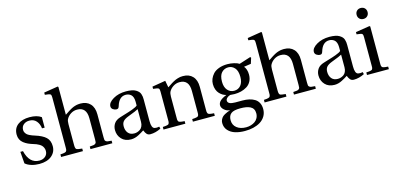

<svg xmlns="http://www.w3.org/2000/svg" viewBox="-82 -1283 4287 2067"><g transform="rotate(-15 2062.0 -250.0)"><path d="M46.9 -167H76.2Q110.4 -22.9 222.2 -22.9Q262.7 -22.9 288.8 -45.7Q314.9 -68.4 314.9 -106Q314.9 -125.5 307.6 -141.6Q300.3 -157.7 290.3 -168Q280.3 -178.2 263.9 -187.5Q247.6 -196.8 235.8 -201.2Q224.1 -205.6 207 -210.9Q172.9 -221.2 147.9 -232.7Q123 -244.1 101.1 -261.2Q79.1 -278.3 67.6 -302.2Q56.2 -326.2 56.2 -356Q56.2 -425.8 105.5 -463.9Q154.8 -502 237.8 -502Q319.8 -502 367.2 -467.8V-351.1H337.9Q332.5 -400.9 304.2 -433.8Q275.9 -466.8 226.1 -466.8Q187.5 -466.8 161.9 -445.3Q136.2 -423.8 136.2 -386.2Q136.2 -370.1 144 -356.4Q151.9 -342.8 161.4 -334.2Q170.9 -325.7 188.2 -317.1Q205.6 -308.6 215.6 -305.2Q225.6 -301.8 243.2 -295.9Q324.7 -270.5 362.3 -234.9Q399.9 -199.2 399.9 -136.2Q399.9 -70.8 350.1 -29.3Q300.3 12.2 212.9 12.2Q167 12.2 125.2 -0.2Q83.5 -12.7 57.1 -36.1Z M456.5 0V-28.8Q475.6 -30.3 486.3 -31.2Q497.1 -32.2 506.6 -35.2Q516.1 -38.1 520 -41.3Q523.9 -44.4 526.9 -51.5Q529.8 -58.6 530.3 -65.9Q530.8 -73.2 530.8 -86.9V-642.1Q530.8 -668.5 524.7 -676.3Q518.6 -684.1 498.5 -687L460.4 -691.9V-716.8L616.7 -742.2L623.5 -735.8V-425.8Q626.5 -427.7 641.6 -437.7Q656.7 -447.8 659.9 -450Q663.1 -452.1 676.3 -460.4Q689.5 -468.8 693.8 -470.9Q698.2 -473.1 710 -479.5Q721.7 -485.8 727.8 -487.5Q733.9 -489.3 744.9 -493.2Q755.9 -497.1 764.2 -498.3Q772.5 -499.5 783.2 -500.7Q793.9 -502 804.7 -502Q874.5 -502 913.6 -460.2Q952.6 -418.5 952.6 -342.8V-86.9Q952.6 -66.9 954.1 -57.6Q955.6 -48.3 964.4 -41.5Q973.1 -34.7 986.1 -32.7Q999 -30.8 1027.3 -28.8V0H783.7V-28.8Q812.5 -30.8 825.4 -32.7Q838.4 -34.7 846.9 -41.5Q855.5 -48.3 856.9 -57.6Q858.4 -66.9 858.4 -86.9V-323.2Q858.4 -448.2 753.4 -448.2Q714.8 -448.2 682.6 -427.5Q650.4 -406.7 633.8 -375Q624.5 -356.9 624.5 -320.8V-86.9Q624.5 -50.3 636.2 -41.5Q647.9 -32.7 699.7 -28.8V0Z M1091.3 -129.9Q1091.3 -169.9 1113 -201.9Q1134.8 -233.9 1184.6 -249Q1198.2 -253.4 1232.2 -263.7Q1266.1 -273.9 1283.7 -279.5Q1301.3 -285.2 1325.4 -293.9Q1349.6 -302.7 1363.8 -310.3Q1377.9 -317.9 1385.3 -325.2V-367.2Q1385.3 -396 1377.7 -416.5Q1370.1 -437 1357.2 -447.3Q1344.2 -457.5 1330.3 -462.2Q1316.4 -466.8 1300.3 -466.8Q1226.1 -466.8 1197.3 -369.1Q1192.9 -354.5 1186.5 -347.7Q1180.2 -340.8 1165.5 -340.8Q1147.5 -340.8 1128.4 -353.5Q1109.4 -366.2 1109.4 -388.2Q1109.4 -431.2 1169.4 -466.6Q1229.5 -502 1311.5 -502Q1348.1 -502 1376 -496.3Q1403.8 -490.7 1421.1 -480.2Q1438.5 -469.7 1450 -457.8Q1461.4 -445.8 1466.8 -429.2Q1472.2 -412.6 1473.9 -399.4Q1475.6 -386.2 1475.6 -369.1V-127Q1475.6 -48.3 1510.3 -41Q1530.8 -35.6 1561.5 -42L1567.4 -18.1Q1506.8 12.2 1449.7 12.2Q1424.8 12.2 1410.4 -2.7Q1396 -17.6 1384.3 -47.9Q1365.2 -35.6 1354.2 -29.1Q1343.3 -22.5 1321 -10.7Q1298.8 1 1277.3 6.6Q1255.9 12.2 1235.4 12.2Q1168 12.2 1129.6 -29.1Q1091.3 -70.3 1091.3 -129.9ZM1192.4 -144Q1192.4 -97.7 1216.1 -69.3Q1239.7 -41 1284.7 -41Q1301.3 -41 1317.4 -45.9Q1333.5 -50.8 1349.4 -61.5Q1365.2 -72.3 1375.2 -93.3Q1385.3 -114.3 1385.3 -143.1V-284.2Q1366.7 -272 1270.5 -235.8Q1228 -219.7 1210.2 -199.2Q1192.4 -178.7 1192.4 -144Z M1597.7 0V-28.8Q1618.2 -30.3 1628.4 -31.2Q1638.7 -32.2 1648.7 -34.9Q1658.7 -37.6 1662.1 -40.3Q1665.5 -43 1668.7 -50.5Q1671.9 -58.1 1672.1 -65.2Q1672.4 -72.3 1672.4 -86.9V-401.9Q1672.4 -428.2 1666.5 -436Q1660.6 -443.8 1640.6 -446.8L1602.5 -452.1V-477.1L1751.5 -502L1765.6 -425.8Q1771.5 -429.2 1790.8 -442.1Q1810.1 -455.1 1816.4 -459Q1822.8 -462.9 1839.1 -472.2Q1855.5 -481.4 1864.7 -484.9Q1874 -488.3 1888.9 -493.4Q1903.8 -498.5 1917.7 -500.2Q1931.6 -502 1947.3 -502Q2016.6 -502 2055.4 -460.2Q2094.2 -418.5 2094.2 -342.8V-86.9Q2094.2 -72.8 2094.7 -65.2Q2095.2 -57.6 2098.4 -50.5Q2101.6 -43.5 2105 -40.5Q2108.4 -37.6 2118.7 -34.9Q2128.9 -32.2 2139.2 -31.2Q2149.4 -30.3 2169.4 -28.8V0H1925.3V-28.8Q1945.8 -30.3 1956.1 -31.2Q1966.3 -32.2 1976.3 -34.9Q1986.3 -37.6 1990 -40.3Q1993.7 -43 1996.8 -50.3Q2000 -57.6 2000.2 -64.9Q2000.5 -72.3 2000.5 -86.9V-323.2Q2000.5 -448.2 1895.5 -448.2Q1857.4 -448.2 1825.2 -427.5Q1793 -406.7 1776.4 -376Q1766.6 -356 1766.6 -320.8V-86.9Q1766.6 -72.8 1766.8 -65.2Q1767.1 -57.6 1770.3 -50.5Q1773.4 -43.5 1777.1 -40.5Q1780.8 -37.6 1790.8 -34.9Q1800.8 -32.2 1811 -31.2Q1821.3 -30.3 1841.3 -28.8V0Z M2226.1 96.2Q2226.1 75.7 2234.6 58.3Q2243.2 41 2253.7 30.5Q2264.2 20 2282.7 10Q2301.3 0 2312.3 -4.2Q2323.2 -8.3 2341.3 -14.2V-16.1Q2305.7 -19.5 2279.3 -43.5Q2252.9 -67.4 2252.9 -94.2Q2252.9 -147.5 2345.2 -183.1V-185.1Q2326.2 -189.9 2308.6 -200.4Q2291 -210.9 2274.4 -228.3Q2257.8 -245.6 2247.6 -272.9Q2237.3 -300.3 2237.3 -334Q2237.3 -363.8 2248.5 -391.8Q2259.8 -419.9 2282.7 -445.3Q2305.7 -470.7 2347.4 -486.3Q2389.2 -502 2443.8 -502Q2479.5 -502 2516.1 -493.4Q2552.7 -484.9 2573.2 -471.2L2701.2 -512.2L2709 -502.9L2689 -439.9L2609.9 -428.2Q2623 -415 2631.6 -389.6Q2640.1 -364.3 2640.1 -334Q2640.1 -290.5 2622.3 -257.8Q2604.5 -225.1 2574.5 -206.8Q2544.4 -188.5 2510 -179.7Q2475.6 -170.9 2438 -170.9Q2415.5 -170.9 2387.2 -173.8Q2377.9 -170.9 2367.7 -165.8Q2357.4 -160.6 2346.7 -149.4Q2335.9 -138.2 2335.9 -125Q2335.9 -82 2418.9 -82H2499Q2540.5 -82 2574.5 -74.2Q2608.4 -66.4 2635.3 -49.8Q2662.1 -33.2 2677 -4.2Q2691.9 24.9 2691.9 64Q2691.9 108.9 2670.7 144Q2649.4 179.2 2613.3 201.2Q2544.9 242.2 2441.9 242.2Q2381.8 242.2 2334.2 227.3Q2286.6 212.4 2256.3 178.7Q2226.1 145 2226.1 96.2ZM2321.3 90.8Q2321.3 144 2360.8 175.5Q2400.4 207 2464.8 207Q2492.2 207 2517.3 199.7Q2542.5 192.4 2563 178.2Q2583.5 164.1 2595.7 140.9Q2607.9 117.7 2607.9 88.9Q2607.9 61.5 2596.7 42.2Q2585.4 22.9 2564.2 12.5Q2543 2 2516.4 -2.4Q2489.7 -6.8 2455.1 -6.8Q2381.3 -6.8 2352.1 16.1Q2321.3 39.6 2321.3 90.8ZM2338.9 -334Q2338.9 -273.4 2368.2 -239.7Q2397.5 -206.1 2441.9 -206.1Q2487.3 -206.1 2515.6 -239.5Q2543.9 -272.9 2543.9 -334Q2543.9 -401.4 2514.6 -434.1Q2485.4 -466.8 2443.8 -466.8Q2398.9 -466.8 2368.9 -434.8Q2338.9 -402.8 2338.9 -334Z M2724.6 0V-28.8Q2743.7 -30.3 2754.4 -31.2Q2765.1 -32.2 2774.7 -35.2Q2784.2 -38.1 2788.1 -41.3Q2792 -44.4 2794.9 -51.5Q2797.9 -58.6 2798.3 -65.9Q2798.8 -73.2 2798.8 -86.9V-642.1Q2798.8 -668.5 2792.7 -676.3Q2786.6 -684.1 2766.6 -687L2728.5 -691.9V-716.8L2884.8 -742.2L2891.6 -735.8V-425.8Q2894.5 -427.7 2909.7 -437.7Q2924.8 -447.8 2928 -450Q2931.2 -452.1 2944.3 -460.4Q2957.5 -468.8 2961.9 -470.9Q2966.3 -473.1 2978 -479.5Q2989.7 -485.8 2995.8 -487.5Q3002 -489.3 3012.9 -493.2Q3023.9 -497.1 3032.2 -498.3Q3040.5 -499.5 3051.3 -500.7Q3062 -502 3072.8 -502Q3142.6 -502 3181.6 -460.2Q3220.7 -418.5 3220.7 -342.8V-86.9Q3220.7 -66.9 3222.2 -57.6Q3223.6 -48.3 3232.4 -41.5Q3241.2 -34.7 3254.2 -32.7Q3267.1 -30.8 3295.4 -28.8V0H3051.8V-28.8Q3080.6 -30.8 3093.5 -32.7Q3106.4 -34.7 3115 -41.5Q3123.5 -48.3 3125 -57.6Q3126.5 -66.9 3126.5 -86.9V-323.2Q3126.5 -448.2 3021.5 -448.2Q2982.9 -448.2 2950.7 -427.5Q2918.5 -406.7 2901.9 -375Q2892.6 -356.9 2892.6 -320.8V-86.9Q2892.6 -50.3 2904.3 -41.5Q2916 -32.7 2967.8 -28.8V0Z M3359.4 -129.9Q3359.4 -169.9 3381.1 -201.9Q3402.8 -233.9 3452.6 -249Q3466.3 -253.4 3500.2 -263.7Q3534.2 -273.9 3551.8 -279.5Q3569.3 -285.2 3593.5 -293.9Q3617.7 -302.7 3631.8 -310.3Q3646 -317.9 3653.3 -325.2V-367.2Q3653.3 -396 3645.8 -416.5Q3638.2 -437 3625.2 -447.3Q3612.3 -457.5 3598.4 -462.2Q3584.5 -466.8 3568.4 -466.8Q3494.1 -466.8 3465.3 -369.1Q3460.9 -354.5 3454.6 -347.7Q3448.2 -340.8 3433.6 -340.8Q3415.5 -340.8 3396.5 -353.5Q3377.4 -366.2 3377.4 -388.2Q3377.4 -431.2 3437.5 -466.6Q3497.6 -502 3579.6 -502Q3616.2 -502 3644 -496.3Q3671.9 -490.7 3689.2 -480.2Q3706.5 -469.7 3718 -457.8Q3729.5 -445.8 3734.9 -429.2Q3740.2 -412.6 3741.9 -399.4Q3743.7 -386.2 3743.7 -369.1V-127Q3743.7 -48.3 3778.3 -41Q3798.8 -35.6 3829.6 -42L3835.4 -18.1Q3774.9 12.2 3717.8 12.2Q3692.9 12.2 3678.5 -2.7Q3664.1 -17.6 3652.3 -47.9Q3633.3 -35.6 3622.3 -29.1Q3611.3 -22.5 3589.1 -10.7Q3566.9 1 3545.4 6.6Q3523.9 12.2 3503.4 12.2Q3436 12.2 3397.7 -29.1Q3359.4 -70.3 3359.4 -129.9ZM3460.4 -144Q3460.4 -97.7 3484.1 -69.3Q3507.8 -41 3552.7 -41Q3569.3 -41 3585.4 -45.9Q3601.6 -50.8 3617.4 -61.5Q3633.3 -72.3 3643.3 -93.3Q3653.3 -114.3 3653.3 -143.1V-284.2Q3634.8 -272 3538.6 -235.8Q3496.1 -219.7 3478.3 -199.2Q3460.4 -178.7 3460.4 -144Z M3942.4 -609.9Q3925.3 -627 3925.3 -653.8Q3925.3 -680.7 3942.4 -697.8Q3959.5 -714.8 3986.3 -714.8Q4013.2 -714.8 4030.3 -697.8Q4047.4 -680.7 4047.4 -653.8Q4047.4 -627 4030.3 -609.9Q4013.2 -592.8 3986.3 -592.8Q3959.5 -592.8 3942.4 -609.9ZM3865.7 0V-28.8Q3886.2 -30.3 3896.5 -31.2Q3906.7 -32.2 3916.7 -34.9Q3926.8 -37.6 3930.2 -40.3Q3933.6 -43 3936.8 -50.5Q3939.9 -58.1 3940.2 -65.2Q3940.4 -72.3 3940.4 -86.9V-401.9Q3940.4 -428.2 3934.6 -436Q3928.7 -443.8 3908.7 -446.8L3870.6 -452.1V-477.1L4027.3 -502L4034.7 -496.1V-86.9Q4034.7 -72.8 4034.9 -65.2Q4035.2 -57.6 4038.3 -50.5Q4041.5 -43.5 4045.2 -40.5Q4048.8 -37.6 4058.8 -34.9Q4068.8 -32.2 4079.1 -31.2Q4089.4 -30.3 4109.4 -28.8V0Z"/></g></svg>

Font: Heuristica
Style: Regular
Weight: 400
Version: Version 1.0.2